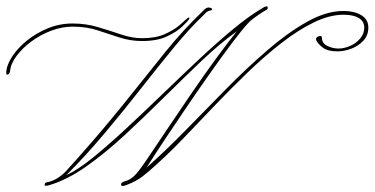

<svg xmlns="http://www.w3.org/2000/svg" viewBox="-223 -571 1196 613"><path d="M-65 20Q-81 25 -80.5 18.5Q-80 12 -73 11Q-56 8 -40 -2Q-24 -12 -12 -25Q16 -55 74.5 -122.5Q133 -190 203 -278Q248 -334 304 -404Q360 -474 430 -541Q438 -548 445 -547Q452 -546 454 -542.5Q456 -539 447 -537Q440 -536 433.5 -529.5Q427 -523 424 -520Q383 -481 333.5 -421Q284 -361 228 -289.5Q172 -218 111.5 -146Q51 -74 -11 -12Q26 -29 74 -68Q122 -107 177.5 -158.5Q233 -210 291.5 -266.5Q350 -323 408 -377.5Q466 -432 519.5 -476.5Q573 -521 618 -547Q630 -554 631.5 -548Q633 -542 627 -539Q622 -537 602 -523.5Q582 -510 571 -499Q552 -479 521 -438Q490 -397 452.5 -344Q415 -291 376.5 -234.5Q338 -178 303.5 -126Q269 -74 245 -36Q304 -88 368.5 -154Q433 -220 499 -287Q565 -354 630.5 -410.5Q696 -467 757.5 -501.5Q819 -536 874 -536Q908 -536 930.5 -522.5Q953 -509 953 -483Q953 -458 937 -441Q921 -424 898.5 -415.5Q876 -407 854 -407Q823 -407 807 -419.5Q791 -432 787 -442Q783 -451 794 -455Q805 -459 805 -449Q805 -433 822 -424.5Q839 -416 858 -416Q875 -416 894 -424Q913 -432 926.5 -447.5Q940 -463 940 -483Q940 -503 922.5 -513.5Q905 -524 874 -524Q829 -524 778 -499Q727 -474 674 -432.5Q621 -391 567.5 -339.5Q514 -288 463 -234.5Q412 -181 365.5 -132.5Q319 -84 279 -48Q253 -24 232.5 -8Q212 8 180 20Q164 26 163.5 18.5Q163 11 175 8Q195 3 210.5 -14.5Q226 -32 244 -59Q273 -102 310.5 -158Q348 -214 388 -272.5Q428 -331 466 -383Q504 -435 533 -471Q480 -433 421.5 -377.5Q363 -322 301 -260.5Q239 -199 176.5 -141Q114 -83 53 -40Q-8 3 -65 20ZM-203 -343Q-201 -365 -183.5 -391.5Q-166 -418 -137 -441.5Q-108 -465 -70.5 -480.5Q-33 -496 9 -496Q51 -496 89.5 -484.5Q128 -473 163.5 -461Q199 -449 231 -449Q274 -449 303 -462Q332 -475 349.5 -490Q367 -505 372 -510Q380 -517 381.5 -514.5Q383 -512 378 -506Q375 -502 358.5 -486Q342 -470 310.5 -455Q279 -440 231 -440Q193 -440 158 -451.5Q123 -463 87.5 -474.5Q52 -486 9 -486Q-25 -486 -59.5 -473Q-94 -460 -123 -438.5Q-152 -417 -170.5 -392Q-189 -367 -191 -343Q-192 -336 -198 -333Q-204 -330 -203 -343Z"/></svg>

Font: Kapakana Light
Style: Regular
Weight: 300
Designer: Kyosuke Nagai
Version: Version 1.000